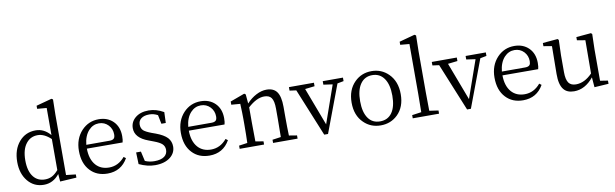

<svg xmlns="http://www.w3.org/2000/svg" viewBox="-49 -1341 6057 1890"><g transform="rotate(-10 2979.5 -396.5)"><path d="M272 14Q174 14 112.5 -60.5Q51 -135 51 -252Q51 -376 117 -453Q181 -528 283 -528Q367 -528 429 -455V-726L335 -734V-765L491 -807L505 -798L502 -645V-43L598 -32V0L434 10L428 -66Q365 14 272 14ZM292 -36Q331 -36 362 -52Q393 -68 426 -106V-416Q360 -478 295 -478Q224 -478 181 -425Q132 -366 132 -254Q132 -145 178 -88Q220 -36 292 -36Z M909 14Q801 14 736 -56Q668 -128 668 -254Q668 -376 741 -454Q811 -528 913 -528Q1001 -528 1057 -473Q1113 -417 1113 -324Q1113 -283 1106 -262L749 -263Q750 -156 802 -97Q851 -42 934 -42Q1026 -42 1091 -120L1112 -104Q1045 14 909 14ZM750 -301H984Q1015 -301 1028 -316Q1038 -328 1038 -355Q1038 -409 1002 -448Q964 -488 908 -488Q849 -488 806 -442Q759 -391 750 -301Z M1384 14Q1307 14 1224 -25L1220 -142H1268L1290 -45Q1333 -26 1384 -26Q1449 -26 1483 -51Q1515 -75 1515 -117Q1515 -153 1490 -176Q1467 -197 1411 -218L1361 -237Q1229 -285 1229 -382Q1229 -443 1276 -484Q1327 -528 1412 -528Q1488 -528 1562 -485L1558 -377H1514L1496 -466Q1456 -488 1412 -488Q1359 -488 1330 -465Q1302 -443 1302 -405.5Q1302 -368 1325 -346Q1346 -327 1404 -305L1443 -291Q1521 -262 1556 -225Q1589 -188 1589 -137Q1589 -74 1538 -32Q1481 14 1384 14Z M1928 14Q1820 14 1755 -56Q1687 -128 1687 -254Q1687 -376 1760 -454Q1830 -528 1932 -528Q2020 -528 2076 -473Q2132 -417 2132 -324Q2132 -283 2125 -262L1768 -263Q1769 -156 1821 -97Q1870 -42 1953 -42Q2045 -42 2110 -120L2131 -104Q2064 14 1928 14ZM1769 -301H2003Q2034 -301 2047 -316Q2057 -328 2057 -355Q2057 -409 2021 -448Q1983 -488 1927 -488Q1868 -488 1825 -442Q1778 -391 1769 -301Z M2230 0V-32L2314 -44Q2317 -128 2317 -228V-283Q2317 -342 2313 -425Q2313 -432 2313 -435L2224 -442V-474L2368 -527L2382 -517L2390 -425Q2434 -473 2487 -500.5Q2540 -528 2590 -528Q2660 -528 2693 -483Q2727 -436 2727 -332V-228Q2727 -128 2730 -45L2809 -32V0H2564V-32L2649 -44Q2651 -154 2651 -228V-328Q2651 -404 2628 -436Q2606 -466 2557 -466Q2480 -466 2393 -386V-228Q2393 -155 2395 -45L2474 -32V0Z M3074 7 2879 -470 2813 -479V-514H3063V-479L2967 -468L3110 -90L3242 -466L3151 -479V-514H3353V-479L3290 -467L3112 7Z M3471 -53Q3394 -127 3394 -255.5Q3394 -384 3471 -460Q3540 -528 3640 -528Q3739 -528 3808 -460Q3885 -384 3885 -255.5Q3885 -127 3809 -53Q3740 14 3639.5 14Q3539 14 3471 -53ZM3758 -84Q3801 -144 3801 -255Q3801 -366 3758.5 -427Q3716 -488 3640 -488Q3564 -488 3521.5 -427Q3479 -366 3479 -255Q3479 -144 3522 -84Q3563 -26 3639.5 -26Q3716 -26 3758 -84Z M3960 0V-32L4053 -45Q4055 -163 4055 -228V-726L3964 -734V-765L4119 -807L4134 -798L4131 -644V-228Q4131 -163 4133 -45L4223 -32V0Z M4502 7 4307 -470 4241 -479V-514H4491V-479L4395 -468L4538 -90L4670 -466L4579 -479V-514H4781V-479L4718 -467L4540 7Z M5063 14Q4955 14 4890 -56Q4822 -128 4822 -254Q4822 -376 4895 -454Q4965 -528 5067 -528Q5155 -528 5211 -473Q5267 -417 5267 -324Q5267 -283 5260 -262L4903 -263Q4904 -156 4956 -97Q5005 -42 5088 -42Q5180 -42 5245 -120L5266 -104Q5199 14 5063 14ZM4904 -301H5138Q5169 -301 5182 -316Q5192 -328 5192 -355Q5192 -409 5156 -448Q5118 -488 5062 -488Q5003 -488 4960 -442Q4913 -391 4904 -301Z M5572 14Q5501 14 5467 -30Q5429 -78 5430 -184L5433 -462L5350 -476V-508L5500 -521L5510 -510L5505 -358V-190Q5505 -114 5529 -81Q5552 -50 5602 -50Q5688 -50 5765 -130L5767 -462L5685 -476V-508L5833 -521L5844 -510L5840 -358V-44L5917 -32V0L5775 9L5767 -91Q5682 14 5572 14Z"/></g></svg>

Font: GenRyuMin TW R
Style: Regular
Weight: 400
Version: Version 1.501;PS 1;hotconv 16.6.51;makeotf.lib2.5.65220